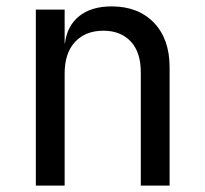

<svg xmlns="http://www.w3.org/2000/svg" viewBox="-20 -580 640 600"><path d="M92 0V-550H182V-445H183Q190 -500 228 -530Q266 -560 329 -560Q412 -560 461 -509Q510 -458 510 -370V0H420V-354Q420 -417 388.5 -450.5Q357 -484 303 -484Q247 -484 214.5 -449Q182 -414 182 -350V0Z"/></svg>

Font: JetBrainsMono NFM
Style: Regular
Weight: 400
Monospace: yes
Designer: Philipp Nurullin, Konstantin Bulenkov
Foundry: JetBrains
Version: Version 2.304; ttfautohint (v1.8.4.7-5d5b);Nerd Fonts 3.3.0